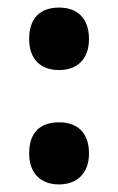

<svg xmlns="http://www.w3.org/2000/svg" viewBox="-20 -474 311 507"><path d="M57 -371C57 -317 88 -289 136 -289C182 -289 215 -316 215 -371C215 -426 184 -454 136 -454C86 -454 57 -426 57 -371ZM57 -69C57 -16 88 13 136 13C182 13 215 -15 215 -69C215 -125 183 -151 136 -151C86 -151 57 -124 57 -69Z"/></svg>

Font: Noto Sans Telugu Condensed
Style: Bold
Weight: 700
Width: 3
Designer: Jelle Bosma - Monotype Design Team
Foundry: Monotype Imaging Inc.
Version: Version 2.005